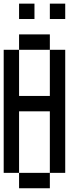

<svg xmlns="http://www.w3.org/2000/svg" viewBox="-20 -1103 457 1040"><path d="M0 -166.7V-833.3H83.3V-583.3H250V-833.3H333.3V-166.7H250V-500H83.3V-166.7ZM83.3 -1000V-1083.3H166.7V-1000ZM83.3 -916.7H250V-833.3H83.3ZM83.3 -166.7H250V-83.3H83.3ZM250 -1000V-1083.3H333.3V-1000Z"/></svg>

Font: Galmuri11 Condensed
Style: Regular
Weight: 400
Width: 3
Designer: Lee Minseo (quiple)
Version: Version 2.399;hotconv 1.1.1;makeotfexe 2.6.0 DEVELOPMENT